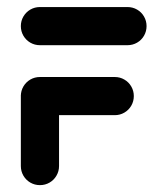

<svg xmlns="http://www.w3.org/2000/svg" viewBox="-20 -539 484 559"><path d="M151.9 -263V-55.6Q151.9 -40.4 144.4 -27.6Q137 -14.8 124.3 -7.4Q111.5 0 96.3 0Q81.1 0 68.3 -7.4Q55.6 -14.8 48.1 -27.6Q40.7 -40.4 40.7 -55.6V-263ZM369.6 -259.3Q369.6 -244.1 362.2 -231.3Q354.8 -218.5 342 -211.1Q329.3 -203.7 314.1 -203.7H96.3Q81.1 -203.7 68.3 -211.1Q55.6 -218.5 48.1 -231.3Q40.7 -244.1 40.7 -259.3Q40.7 -274.4 48.1 -287.2Q55.6 -300 68.3 -307.4Q81.1 -314.8 96.3 -314.8H314.1Q329.3 -314.8 342 -307.4Q354.8 -300 362.2 -287.2Q369.6 -274.4 369.6 -259.3ZM40.7 -463Q40.7 -478.1 48.1 -490.9Q55.6 -503.7 68.3 -511.1Q81.1 -518.5 96.3 -518.5H351.1Q366.3 -518.5 379.1 -511.1Q391.9 -503.7 399.3 -490.9Q406.7 -478.1 406.7 -463Q406.7 -447.8 399.3 -435Q391.9 -422.2 379.1 -414.8Q366.3 -407.4 351.1 -407.4H96.3Q81.1 -407.4 68.3 -414.8Q55.6 -422.2 48.1 -435Q40.7 -447.8 40.7 -463Z"/></svg>

Font: 26F Galaxy Sans
Style: Regular
Weight: 400
Designer: C₂₉H₂₅N₃O₅
Version: Version 1.100;FEAKit 1.0